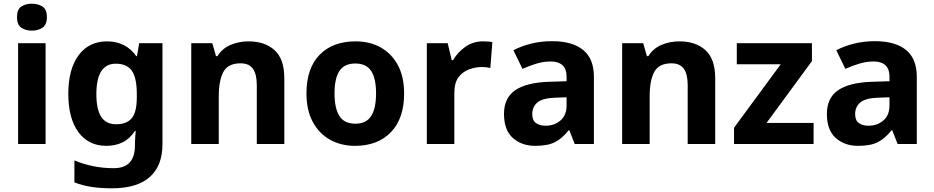

<svg xmlns="http://www.w3.org/2000/svg" viewBox="-20 -780 5061 1040"><path d="M227 -546V0H78V-546ZM153 -760Q186 -760 210 -744.5Q234 -729 234 -686.8Q234 -646 210 -630Q186 -614 153 -614Q118.7 -614 95.4 -630Q72 -646 72 -686.8Q72 -729 95.4 -744.5Q118.7 -760 153 -760Z M560 -556Q610 -556 650 -536Q690 -516 718 -476H722L734 -546H860V1Q860 118 791 179Q722 240 587 240Q529 240 479.5 233Q430 226 383 208V89Q484 131 596 131Q654 131 682.5 100Q711 69 711 7V-4Q711 -21 712.5 -39Q714 -57 715 -71H711Q683 -28 644 -9Q605 10 556 10Q459 10 404.5 -64.5Q350 -139 350 -272Q350 -406 406 -481Q462 -556 560 -556ZM607 -435Q555 -435 528.5 -394Q502 -353 502 -270Q502 -188 528 -147.5Q554 -107 609 -107Q666 -107 693.5 -139.5Q721 -172 721 -253V-271Q721 -359 694 -397Q667 -435 607 -435Z M1326 -556Q1414 -556 1467 -508.5Q1520 -461 1520 -356V0H1371V-319Q1371 -378 1350 -407.5Q1329 -437 1283 -437Q1215 -437 1190 -390.5Q1165 -344 1165 -257V0H1016V-546H1130L1150 -476H1158Q1184 -518 1229.5 -537Q1275 -556 1326 -556Z M2169 -273.7Q2169 -138 2097.5 -64Q2026 10 1903 10Q1827.1 10 1767.8 -23.1Q1708.4 -56.2 1674.2 -119.8Q1640 -183.4 1640 -274Q1640 -410 1711 -483Q1782 -556 1906 -556Q1983.4 -556 2042.2 -523Q2101 -490 2135 -427.3Q2169 -364.5 2169 -273.7ZM1792 -274Q1792 -193 1818.5 -151.5Q1845 -110 1904.9 -110Q1964 -110 1990.5 -151.5Q2017 -193 2017 -274Q2017 -355 1990.5 -395.5Q1964 -436 1904.5 -436Q1845 -436 1818.5 -395.5Q1792 -355 1792 -274Z M2597 -556Q2608 -556 2623 -555Q2638 -554 2647 -552L2636 -412Q2629 -414 2615.5 -415.5Q2602 -417 2592 -417Q2554 -417 2519 -403.5Q2484 -390 2462.5 -360Q2441 -330 2441 -278V0H2292V-546H2405L2427 -454H2434Q2458 -496 2500 -526Q2542 -556 2597 -556Z M2970 -557Q3080 -557 3138.5 -509.5Q3197 -462 3197 -364V0H3093L3064 -74H3060Q3025 -30 2986 -10Q2947 10 2879 10Q2806 10 2758 -32.5Q2710 -75 2710 -163Q2710 -250 2771 -291.5Q2832 -333 2954 -337L3049 -340V-364Q3049 -407 3026.5 -427Q3004 -447 2964 -447Q2924 -447 2886 -435.5Q2848 -424 2810 -407L2761 -508Q2805 -531 2858.5 -544Q2912 -557 2970 -557ZM2991 -251Q2919 -249 2891 -225Q2863 -201 2863 -162Q2863 -128 2883 -113.5Q2903 -99 2935 -99Q2983 -99 3016 -127.5Q3049 -156 3049 -208V-253Z M3660 -556Q3748 -556 3801 -508.5Q3854 -461 3854 -356V0H3705V-319Q3705 -378 3684 -407.5Q3663 -437 3617 -437Q3549 -437 3524 -390.5Q3499 -344 3499 -257V0H3350V-546H3464L3484 -476H3492Q3518 -518 3563.5 -537Q3609 -556 3660 -556Z M4387 0H3956V-88L4209 -432H3971V-546H4378V-449L4132 -114H4387Z M4719 -557Q4829 -557 4887.5 -509.5Q4946 -462 4946 -364V0H4842L4813 -74H4809Q4774 -30 4735 -10Q4696 10 4628 10Q4555 10 4507 -32.5Q4459 -75 4459 -163Q4459 -250 4520 -291.5Q4581 -333 4703 -337L4798 -340V-364Q4798 -407 4775.5 -427Q4753 -447 4713 -447Q4673 -447 4635 -435.5Q4597 -424 4559 -407L4510 -508Q4554 -531 4607.5 -544Q4661 -557 4719 -557ZM4740 -251Q4668 -249 4640 -225Q4612 -201 4612 -162Q4612 -128 4632 -113.5Q4652 -99 4684 -99Q4732 -99 4765 -127.5Q4798 -156 4798 -208V-253Z"/></svg>

Font: Noto Sans Ol Chiki
Style: Regular
Weight: 400
Designer: Monotype Design Team, Lewis McGuffie
Foundry: Monotype Imaging Inc.
Version: Version 2.003